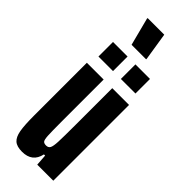

<svg xmlns="http://www.w3.org/2000/svg" viewBox="-287 -886 914 914"><g transform="rotate(45 170.0 -428.5)"><path d="M27 -156V-510H140V-227Q140 -159 141.5 -133.5Q143 -108 148.5 -101Q154 -94 168 -94Q183 -94 189 -105Q195 -116 196.5 -148Q198 -180 198 -264V-510H311V0H203L199 -57H191Q177 8 108 8Q73 8 56 -7Q39 -22 33 -56Q27 -90 27 -156ZM45 -570V-668H143V-570ZM196 -570V-668H294V-570ZM117 -721 81 -860V-865H193L215 -726V-721Z"/></g></svg>

Font: Saira Ultra Condensed ExtraBold
Style: Regular
Weight: 800
Width: 1
Designer: Hector Gatti with collaboration of the Omnibus-Type team
Foundry: Omnibus-Type
Version: Version 1.001; ttfautohint (v1.8)